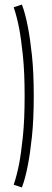

<svg xmlns="http://www.w3.org/2000/svg" viewBox="-20 -791 228 842"><path d="M40 19Q53 -18 64 -73Q73 -121 80.5 -194Q88 -267 88 -370Q88 -473 80.5 -546Q73 -619 64 -667Q53 -722 40 -759L76 -771Q91 -732 102 -674Q112 -624 120 -549Q128 -474 128 -370Q128 -267 120 -191.5Q112 -116 102 -66Q91 -8 76 31Z"/></svg>

Font: Exetegue Light
Style: Regular
Weight: 300
Designer: Fábio Duarte Martins
Foundry: Fábio Duarte Martins
Version: Version 0.001